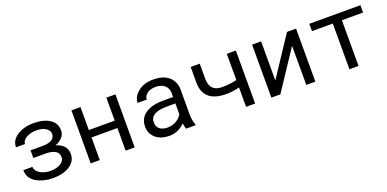

<svg xmlns="http://www.w3.org/2000/svg" viewBox="-11 -1163 3623 1798"><g transform="rotate(-20 1800.5 -264.0)"><path d="M444.8 -148.4Q444.8 -231.4 310.5 -231.4H192.9V-307.6H310.5Q435.5 -307.6 435.5 -383.8Q435.5 -418 401.1 -441.2Q366.7 -464.4 307.6 -464.4Q248.5 -464.4 206.5 -440.4Q164.6 -416.5 164.6 -380.9H74.2Q75.2 -451.7 141.8 -494.6Q208.5 -537.6 307.1 -537.6Q405.3 -537.6 465.6 -498Q525.9 -458.5 525.9 -384.3Q525.9 -347.7 500 -318.1Q474.1 -288.6 429.7 -271.5Q536.1 -239.3 536.1 -148.4Q536.1 -74.7 471.2 -32.7Q406.2 9.3 307.6 9.3Q209 9.3 137.5 -32.7Q65.9 -74.7 65.9 -156.2H156.2Q156.2 -118.2 199.2 -90.3Q242.2 -62.5 304.7 -62.5Q367.2 -62.5 406 -87.2Q444.8 -111.8 444.8 -148.4Z M1119.1 0H1028.8V-225.6H771V0H680.7V-528.3H771V-299.3H1028.8V-528.3H1119.1Z M1533.7 -256.3Q1366.7 -256.3 1366.7 -159.2Q1366.7 -96.2 1426.3 -75.7Q1446.3 -68.8 1472.7 -68.8Q1522 -68.8 1561.5 -92.3Q1601.1 -115.7 1617.7 -149.4V-256.3ZM1619.1 -57.6Q1551.8 9.8 1464.8 9.8Q1377.9 9.8 1327.1 -34.7Q1276.4 -79.1 1276.4 -146.5Q1276.4 -231.4 1341.3 -275.9Q1406.2 -320.3 1519 -320.3H1617.7V-361.8Q1617.7 -409.2 1584 -437.5Q1550.3 -465.8 1495.6 -465.3Q1440.9 -465.3 1409.7 -440.9Q1377.9 -416.5 1377.9 -381.8H1287.1Q1288.1 -443.4 1346.2 -490.7Q1404.3 -538.1 1497.6 -538.1Q1643.6 -538.1 1691.9 -438.5Q1708 -405.3 1708 -360.8V-115.2Q1708 -54.2 1726.6 -7.8V0H1632.3Q1622.6 -18.6 1619.1 -57.6Z M2229 -528.3H2319.3V0H2229V-192.9Q2160.6 -175.8 2097.7 -175.8Q1869.1 -175.8 1869.1 -374.5V-528.3H1959.5V-374.5Q1960.4 -250 2083.5 -250Q2159.7 -250 2229 -267.1Z M2919.4 -528.3V0H2829.1V-389.6L2570.8 0H2481V-528.3H2570.8V-138.2L2829.1 -528.3Z M3560.5 -455.1H3349.6V0H3258.8V-455.1H3051.3V-528.3H3560.5Z"/></g></svg>

Font: RobotoMono-Regular
Style: Regular
Weight: 400
Designer: Google
Version: Version 2.000985; 2015; ttfautohint (v1.3)